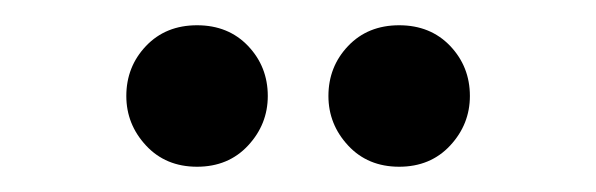

<svg xmlns="http://www.w3.org/2000/svg" viewBox="-20 -897 472 152"><path d="M240 -821Q240 -844.2 255.6 -860.6Q271.2 -877 296 -877Q320.8 -877 336.4 -860.6Q352 -844.2 352 -821Q352 -798.6 336.4 -781.8Q320.8 -765 296 -765Q271.2 -765 255.6 -781.8Q240 -798.6 240 -821ZM80 -821Q80 -844.2 95.6 -860.6Q111.2 -877 136 -877Q160.8 -877 176.4 -860.6Q192 -844.2 192 -821Q192 -798.6 176.4 -781.8Q160.8 -765 136 -765Q111.2 -765 95.6 -781.8Q80 -798.6 80 -821Z"/></svg>

Font: Copperplate CC
Style: Regular
Weight: 400
Designer: indestructible type*
Foundry: Cowboy Collective
Version: Version 1.000